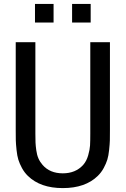

<svg xmlns="http://www.w3.org/2000/svg" viewBox="-20 -940 640 978"><path d="M441.9 -825.2H347.2V-919.9H441.9ZM252.9 -825.2H158.2V-919.9H252.9ZM540 -277.8Q540 -243.2 539.6 -225.1Q539.1 -207 535.9 -176.5Q532.7 -146 526.6 -126.5Q520.5 -106.9 508.3 -84.2Q496.1 -61.5 478 -43.9Q414.6 18.1 299.8 18.1Q185.5 18.1 122.1 -43.9Q104 -61.5 91.8 -84.2Q79.6 -106.9 73.5 -126.5Q67.4 -146 64.2 -176.5Q61 -207 60.5 -225.1Q60.1 -243.2 60.1 -277.8V-725.1H160.2V-258.8Q160.2 -229.5 160.9 -213.9Q161.6 -198.2 164.8 -174.6Q168 -150.9 175.8 -133.1Q183.6 -115.2 196.8 -100.1Q233.9 -57.1 299.8 -57.1Q365.2 -57.1 403.8 -100.1Q420.9 -119.6 429.2 -148.9Q437.5 -178.2 438.7 -199.2Q439.9 -220.2 439.9 -258.8V-725.1H540Z"/></svg>

Font: Aurulent Sans Mono
Style: Regular
Weight: 400
Monospace: yes
Version: Version 2007.05.04